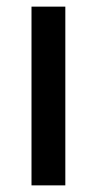

<svg xmlns="http://www.w3.org/2000/svg" viewBox="-20 -559 292 579"><path d="M177 0V-539H75V0Z"/></svg>

Font: Noto Sans Myanmar UI SemiCondensed Medium
Style: Regular
Weight: 500
Width: 4
Designer: Monotype Design Team
Foundry: Monotype Imaging Inc.
Version: Version 2.103